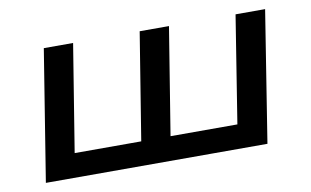

<svg xmlns="http://www.w3.org/2000/svg" viewBox="-58 -601 1150 710"><g transform="rotate(-10 517.0 -246.0)"><path d="M62 0 141 -492H251L186 -90H436L501 -492H611L546 -90H797L861 -492H972L894 0Z"/></g></svg>

Font: Nunito Sans 10pt Expanded SemiBold
Style: Italic
Weight: 600
Width: 7
Italic angle: -9°
Designer: Vernon Adams
Foundry: Vernon Adams
Version: Version 3.101;gftools[0.9.27]